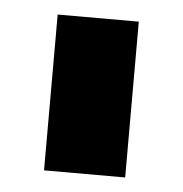

<svg xmlns="http://www.w3.org/2000/svg" viewBox="-34 -734 339 356"><g transform="rotate(5 135.5 -556.0)"><path d="M60 -411V-701H211V-411Z"/></g></svg>

Font: Trueno
Style: ExBd
Weight: 800
Designer: Julieta Ulanovsky
Foundry: Julieta Ulanovsky
Version: Version 3.001b